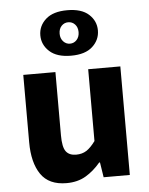

<svg xmlns="http://www.w3.org/2000/svg" viewBox="-55 -817 678 874"><g transform="rotate(-5 284.0 -380.0)"><path d="M214 12Q133.3 12 96.7 -41.5Q60.2 -95 60.2 -188V-496H207.1V-207Q207.1 -153.2 222 -133.3Q236.9 -113.3 268.5 -113.3Q296 -113.3 315.8 -126Q335.5 -138.6 356.8 -167.9V-496H503.7V0H384L373.3 -68.6H369.7Q338.8 -31.8 301.7 -9.9Q264.5 12 214 12ZM285.1 -564.1Q220.2 -564.1 186.7 -594.7Q153.2 -625.2 153.2 -668.4Q153.2 -711.7 186.7 -741.8Q220.2 -771.9 285.1 -771.9Q350.1 -771.9 383.2 -741.8Q416.3 -711.7 416.3 -668.4Q416.3 -625.2 383.2 -594.7Q350.1 -564.1 285.1 -564.1ZM284.6 -619.1Q303 -619.1 315.5 -632.8Q328 -646.6 328 -668.4Q328 -690.3 315.5 -703.6Q303.1 -716.9 284.5 -716.9Q266.6 -716.9 254 -703.7Q241.4 -690.4 241.4 -668Q241.4 -646.6 254.1 -632.8Q266.8 -619.1 284.6 -619.1Z"/></g></svg>

Font: SourceSans3VF
Style: Regular
Weight: 200
Designer: Paul D. Hunt
Foundry: Adobe
Version: Version 3.052;hotconv 1.1.0;makeotfexe 2.6.0